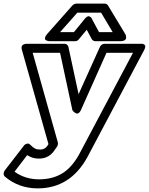

<svg xmlns="http://www.w3.org/2000/svg" viewBox="-143 -810 820 1058"><path d="M-117.2 129.9 -13.2 -4.9Q-10.7 -9.3 -5.4 -13.4Q0 -17.6 8.3 -18.8Q16.6 -20 24.9 -11.2Q39.1 3.4 50.5 8.8Q62 14.2 78.1 14.2Q104.5 14.2 118.2 -6.8L124 -16.1L-22 -534.2Q-22.5 -535.6 -23.2 -537.8Q-23.9 -540 -24.2 -546.1Q-24.4 -552.2 -22.2 -556.9Q-20 -561.5 -12.9 -565.2Q-5.9 -568.8 5.9 -568.8H212.9Q220.7 -568.8 226.6 -563.7Q232.4 -558.6 233.9 -551.8L290 -291L407.2 -550.8Q410.2 -558.6 417.7 -563.7Q425.3 -568.8 433.1 -568.8H633.8Q633.8 -568.4 637.7 -568.8Q641.6 -569.3 646 -567.6Q650.4 -565.9 654.1 -563Q657.7 -560.1 657.5 -552.7Q657.2 -545.4 651.9 -535.2L338.9 55.2Q244.1 228 64.9 228Q-39.6 228 -116.2 163.1Q-122.6 157.2 -122.8 147.2Q-123 137.2 -117.2 129.9ZM-63 136.2Q-3.9 178.2 71.8 178.2Q147.5 178.2 201.4 144.5Q255.4 110.8 294.9 37.1L589.8 -519H443.8L303.2 -204.1Q297.9 -191.9 291 -187.3Q284.2 -182.6 278.3 -184.8Q272.5 -187 267.1 -190.9Q261.7 -194.8 258.8 -199.2L255.9 -203.1L188 -519H37.1L175.8 -24.9Q177.7 -12.7 171.9 -2.9L159.2 15.1Q128.4 64 70.8 64Q35.6 64 6.8 44.9ZM117.2 -623 255.9 -779.8Q266.1 -790 277.8 -790H434.1Q445.8 -790 452.1 -779.8L546.9 -623Q547.9 -621.6 549.1 -618.9Q550.3 -616.2 551.5 -609.1Q552.7 -602.1 551.3 -596.9Q549.8 -591.8 542.2 -587.4Q534.7 -583 521 -583H381.8Q376 -583 370.6 -586.4Q365.2 -589.8 362.8 -594.2L335 -646L292 -594.2Q284.2 -583 270 -583H130.9Q128.9 -583 125.7 -583.3Q122.6 -583.5 116.2 -585.7Q109.9 -587.9 106.7 -591.6Q103.5 -595.2 105.5 -603.5Q107.4 -611.8 117.2 -623ZM188 -632.8H264.2L323.2 -705.1Q330.6 -714.8 337.6 -718.3Q344.7 -721.7 349.1 -720Q353.5 -718.3 357.2 -715.1Q360.8 -711.9 362.3 -708.5L363.8 -705.1L402.8 -632.8H478L414.1 -740.2H283.2Z"/></svg>

Font: Trueno ExtraBold Outline
Style: Italic
Weight: 800
Width: 6
Designer: Julieta Ulanovsky
Foundry: Julieta Ulanovsky
Version: Version 3.001b | FøM Fix